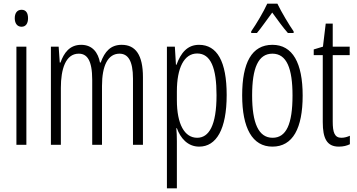

<svg xmlns="http://www.w3.org/2000/svg" viewBox="-20 -785 1933 1041"><path d="M97 -732C72 -732 60 -713 60 -686C60 -659 73 -640 97 -640C120 -640 132 -658 132 -686C132 -713 122 -732 97 -732ZM123 -532H69V0H123Z M640 -542C580 -542 548 -506 526 -446H522C512 -499 482 -542 420 -542C357 -542 326 -497 308 -446H304L298 -532H256V0H310V-309C310 -409 335 -494 407 -494C451 -494 480 -460 480 -352V0H533V-319C533 -429 565 -494 628 -494C673 -494 701 -457 701 -359V0H755V-367C755 -487 715 -542 640 -542Z M1059 -542C995 -542 960 -497 937 -434H934L928 -532H885V236H939V-19C939 -45 938 -70 936 -90H939C958 -37 997 10 1060 10C1153 10 1209 -84 1209 -270C1209 -452 1157 -542 1059 -542ZM1049 -495C1123 -495 1154 -416 1154 -269C1154 -103 1112 -38 1049 -38C981 -38 939 -111 939 -242V-289C939 -417 978 -495 1049 -495Z M1484 -765H1429C1409 -721 1370 -655 1342 -615V-606H1373C1397 -634 1429 -681 1456 -717C1484 -679 1514 -636 1541 -606H1572V-615C1550 -646 1506 -719 1484 -765ZM1621 -267C1621 -443 1567 -542 1457 -542C1345 -542 1293 -445 1293 -268C1293 -91 1348 10 1457 10C1568 10 1621 -90 1621 -267ZM1347 -268C1347 -416 1380 -494 1457 -494C1535 -494 1566 -413 1566 -267C1566 -112 1532 -38 1458 -38C1382 -38 1347 -117 1347 -268Z M1831 -38C1794 -38 1784 -67 1784 -126V-486H1876V-532H1784V-657H1746L1731 -532L1681 -517V-486H1730V-123C1730 -35 1752 10 1817 10C1842 10 1860 5 1877 -3V-49C1864 -43 1848 -38 1831 -38Z"/></svg>

Font: Noto Sans Display Condensed Light
Style: Regular
Weight: 300
Width: 3
Designer: Monotype Design Team
Foundry: Monotype Imaging Inc.
Version: Version 1.900